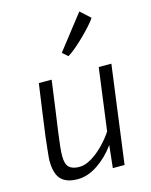

<svg xmlns="http://www.w3.org/2000/svg" viewBox="-130 -964 833 1056"><g transform="rotate(-15 286.5 -435.5)"><path d="M180 9Q116.5 9 85.8 -23Q55 -55 55 -130Q55 -142 59 -178.8Q63 -215.5 68 -261Q75 -314.5 85.2 -388.2Q95.5 -462 109 -557H182Q168.5 -456.5 160 -395.8Q151.5 -335 147 -303.5Q142.5 -272 141 -260Q135 -216 132 -186.5Q129 -157 129 -135Q129 -90 148 -72Q167 -54 206 -54Q240 -54 277.2 -77Q314.5 -100 347.8 -134.5Q381 -169 403 -203L450 -557H522L448 0H381L395 -128Q353 -69 295.5 -30Q238 9 180 9ZM305 -658 274 -685 426 -880 482 -829Q472.5 -813.5 450.5 -789Q428.5 -764.5 401.5 -738Q374.5 -711.5 348.5 -689.8Q322.5 -668 305 -658Z"/></g></svg>

Font: Merriweather Sans Light
Style: Italic
Weight: 300
Italic angle: -7.5°
Designer: Eben Sorkin
Foundry: Eben Sorkin
Version: Version 2.001; ttfautohint (v1.8.3)